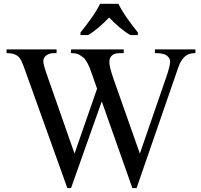

<svg xmlns="http://www.w3.org/2000/svg" viewBox="-20 -951 1033 987"><path d="M984.6 -696.9V-677.9Q957.9 -677.9 940.8 -667.9Q923.6 -657.9 908.2 -631.8Q898.5 -613.8 876.4 -546.2L682.1 15.9H660.5L503.1 -429.7L345.1 15.9H326.2L118.5 -563.1Q95.9 -627.7 89.7 -638.5Q80 -659 62.3 -668.5Q44.6 -677.9 13.8 -677.9V-696.9H270.8V-677.9H260Q232.3 -677.9 217.4 -665.9Q202.6 -653.8 202.6 -635.9Q202.6 -617.4 226.2 -552.3L363.1 -161.5L479 -494.9L459 -552.3L442.1 -599.5Q431.8 -625.6 417.9 -645.1Q411.8 -654.9 401 -660.5Q388.7 -670.8 375.4 -674.4Q366.7 -677.9 345.1 -677.9V-696.9H615.9V-677.9H597.4Q569.2 -677.9 555.6 -665.9Q542.1 -653.8 542.1 -632.3Q542.1 -606.2 565.1 -541L699 -161.5L831.8 -546.2Q854.4 -609.2 854.4 -634.4Q854.4 -646.2 846.7 -656.2Q839 -666.2 828.2 -670.8Q808.7 -677.9 776.4 -677.9V-696.9ZM393.8 -784.1Q405.6 -798.5 419.7 -816.9Q433.8 -835.4 447.9 -855.1Q462.1 -874.9 474.1 -894.6Q486.2 -914.4 494.4 -931.3H588.7Q596.9 -914.4 609 -894.6Q621 -874.9 634.9 -855.1Q648.7 -835.4 663.1 -816.9Q677.4 -798.5 688.7 -784.1V-770.8H649.7Q621 -787.7 592.3 -812.3Q563.6 -836.9 541 -861Q517.9 -836.9 489.7 -812.3Q461.5 -787.7 433.3 -770.8H393.8Z"/></svg>

Font: MM Jasmine
Style: Regular
Weight: 400
Designer: Khon Soe Zaw Thu
Version: Version 1.00 July 11, 2016, initial release